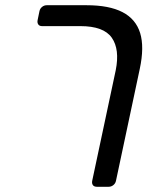

<svg xmlns="http://www.w3.org/2000/svg" viewBox="-20 -591 605 735"><path d="M423 -322Q439 -402 408 -446.5Q377 -491 288 -491H141Q131 -491 126.5 -497.5Q122 -504 124 -514L131 -548Q133 -558 141 -564.5Q149 -571 159 -571H311Q398 -571 449 -544.5Q500 -518 516.5 -464.5Q533 -411 515 -327L424 101Q422 111 414 117.5Q406 124 396 124H351Q340 124 335.5 117.5Q331 111 333 101Z"/></svg>

Font: Rubik
Style: Italic
Weight: 400
Italic angle: -12°
Designer: Hubert and Fischer
Foundry: Hubert and Fischer
Version: Version 2.300;gftools[0.9.30]